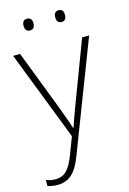

<svg xmlns="http://www.w3.org/2000/svg" viewBox="-143 -779 730 1088"><g transform="rotate(-15 221.5 -235.5)"><path d="M101 -679C101 -658 110 -644 129 -644C152 -644 159 -658 159 -679C159 -698 152 -713 129 -713C110 -713 101 -698 101 -679ZM287 -679C287 -658 295 -644 315 -644C337 -644 344 -658 344 -679C344 -698 337 -713 315 -713C295 -713 287 -698 287 -679ZM0 -530 204 -4 166 96C135 176 106 208 52 208C31 208 15 204 -3 198V233C16 239 34 242 55 242C128 242 167 197 201 107L446 -530H405L273 -181C250 -122 235 -77 225 -47H223C213 -78 197 -122 174 -184L41 -530Z"/></g></svg>

Font: Noto Sans Malayalam ExtraLight
Style: Regular
Weight: 200
Designer: Jelle Bosma - Monotype Design Team
Foundry: Monotype Imaging Inc.
Version: Version 2.104